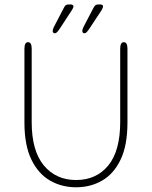

<svg xmlns="http://www.w3.org/2000/svg" viewBox="-20 -802 659 833"><path d="M310 10.5Q247.5 10.5 196.8 -18.8Q146 -48 116 -110Q86 -172 86 -270.5V-590.5Q86 -619 102 -619Q117.5 -619 117.5 -590.5V-272.5Q117.5 -147.5 170.2 -84.2Q223 -21 310 -21Q398 -21 449.8 -84.2Q501.5 -147.5 501.5 -272.5V-590.5Q501.5 -619 517 -619Q533 -619 533 -590.5V-270.5Q533 -172 503.5 -110Q474 -48 423.5 -18.8Q373 10.5 310 10.5ZM341.5 -683.5 384.5 -766Q389 -774.5 393 -778.5Q397 -782.5 404.5 -782.5H416.5Q420.5 -782.5 423.8 -780.5Q427 -778.5 427 -774Q427 -768.5 420.5 -757.5L368 -678Q361 -667.5 356 -662.5Q351 -657.5 346.5 -657.5Q343 -657.5 340 -660Q337 -662.5 337 -667.5Q337 -673 341.5 -683.5ZM213 -683.5 256 -766Q260 -774.5 264.2 -778.5Q268.5 -782.5 276 -782.5H288Q292 -782.5 295.2 -780.5Q298.5 -778.5 298.5 -774Q298.5 -768 291.5 -757.5L239.5 -678Q232.5 -667.5 227.5 -662.5Q222.5 -657.5 218 -657.5Q214.5 -657.5 211.5 -660Q208.5 -662.5 208.5 -667.5Q208.5 -673 213 -683.5Z"/></svg>

Font: Sono Monospace ExtraLight
Style: Regular
Weight: 250
Version: Version 2.112